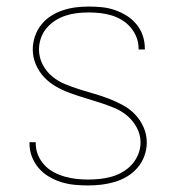

<svg xmlns="http://www.w3.org/2000/svg" viewBox="-20 -558 540 586"><path d="M249 8Q228 8 207.5 6Q187 4 167.5 -2Q148 -8 130 -18.5Q112 -29 98.5 -44.5Q85 -60 77.5 -79.5Q70 -99 70 -120Q70 -121 70 -122Q70 -123 70 -124H89Q89 -123 89 -122Q89 -121 89 -121Q89 -102 96 -85Q103 -68 115.5 -54.5Q128 -41 144 -32.5Q160 -24 177.5 -19Q195 -14 213 -12Q231 -10 249 -10Q267 -10 285.5 -12Q304 -14 321.5 -19Q339 -24 355 -33.5Q371 -43 383 -56.5Q395 -70 402 -87.5Q409 -105 409 -123Q409 -147 397.5 -168.5Q386 -190 368 -205Q350 -220 328 -229Q306 -238 284 -245Q262 -252 239 -259Q216 -266 194 -274Q172 -282 151.5 -293.5Q131 -305 115 -322Q99 -339 89.5 -361Q80 -383 80 -407Q80 -427 86.5 -446.5Q93 -466 105.5 -482Q118 -498 135 -509Q152 -520 171.5 -526.5Q191 -533 211 -535.5Q231 -538 251 -538Q271 -538 291 -536Q311 -534 330 -527.5Q349 -521 366 -510.5Q383 -500 396 -484.5Q409 -469 415.5 -450Q422 -431 422 -411Q422 -410 422 -409Q422 -408 422 -407H403Q403 -407 403 -408Q403 -409 403 -410Q403 -428 396.5 -444.5Q390 -461 378.5 -474.5Q367 -488 352 -497Q337 -506 320.5 -511Q304 -516 286.5 -518Q269 -520 251 -520Q233 -520 215.5 -518Q198 -516 181 -510.5Q164 -505 149 -495.5Q134 -486 122.5 -472.5Q111 -459 105 -442Q99 -425 99 -407Q99 -383 110 -361.5Q121 -340 139 -325Q157 -310 179 -301Q201 -292 223.5 -285Q246 -278 268.5 -271.5Q291 -265 313 -256.5Q335 -248 356 -236.5Q377 -225 393 -208Q409 -191 418.5 -169Q428 -147 428 -123Q428 -103 421 -83Q414 -63 400.5 -47Q387 -31 369 -20Q351 -9 331 -3Q311 3 290.5 5.5Q270 8 249 8Z"/></svg>

Font: iosevka_custom_sans_ss08 Thin
Style: Regular
Weight: 100
Designer: Belleve Invis
Foundry: Belleve Invis
Version: Version 10.3.0; ttfautohint (v1.8.3)